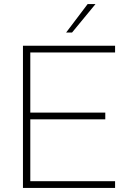

<svg xmlns="http://www.w3.org/2000/svg" viewBox="-20 -921 628 941"><path d="M92.5 0H544V-33H128.5V-336H496V-369H128.5V-664H544V-697H92.5ZM304 -761.5H333L448 -901H409.5Z"/></svg>

Font: HK Grotesk ExtraLight
Style: Regular
Weight: 200
Designer: Alfredo Marco Pradil
Foundry: Hanken Design Co.
Version: Version 3.001;FEAKit 1.0